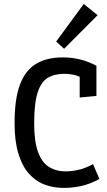

<svg xmlns="http://www.w3.org/2000/svg" viewBox="-20 -919 526 946"><path d="M293.5 6.8Q241.2 6.8 197.3 -10.5Q153.3 -27.8 120.6 -65.7Q87.9 -103.5 69.8 -164.6Q51.8 -225.6 51.8 -313Q51.8 -432.1 78.6 -502.9Q105.5 -573.7 158.4 -605Q211.4 -636.2 289.1 -636.2Q330.1 -636.2 369.6 -627.4Q409.2 -618.7 455.1 -595.2V-446.3L372.6 -438.5V-541Q363.3 -544.4 353.5 -547.9Q328.1 -555.2 296.4 -555.2Q248 -555.2 215.1 -535.4Q182.1 -515.6 165.3 -462.9Q148.4 -410.2 148.4 -311.5Q148.4 -223.6 166.7 -171.9Q185.1 -120.1 220 -97.4Q254.9 -74.7 303.2 -74.7Q334.5 -74.7 367.4 -82.3Q400.4 -89.8 438.5 -110.4L469.7 -37.1Q426.3 -13.2 382.8 -3.2Q339.4 6.8 293.5 6.8ZM295.9 -678.7 256.8 -714.4 392.6 -899.4 460.9 -844.2Z"/></svg>

Font: Anaheim SemiBold
Style: Regular
Weight: 600
Version: Version 2.001